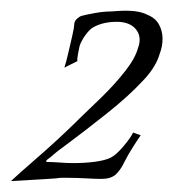

<svg xmlns="http://www.w3.org/2000/svg" viewBox="-26 -618 318 352"><path d="M-6 -286Q9 -300 43 -329.5Q77 -359 112 -393L120 -401Q138 -418 161 -440.5Q184 -463 203 -487Q222 -511 227 -530Q230 -538 230 -545Q230 -559 219 -568.5Q208 -578 188 -578Q163 -578 145 -568Q138 -564 130.5 -553.5Q123 -543 120 -534Q119 -529 117 -519Q115 -509 116 -506L92 -494Q95 -503 99 -520Q103 -537 106.5 -552.5Q110 -568 110 -572Q110 -579 115 -583.5Q120 -588 124 -589Q131 -591 147.5 -594Q164 -597 178 -597L192 -598Q227 -600 244 -591Q259 -585 265.5 -573Q272 -561 272 -547Q272 -533 267 -520Q263 -506 254.5 -493Q246 -480 235 -469Q210 -442 170.5 -410.5Q131 -379 96 -353Q79 -341 68 -331Q58 -324 58.5 -322.5Q59 -321 61 -321Q72 -321 84 -320Q96 -319 109 -319Q130 -319 148.5 -321.5Q167 -324 177 -329Q187 -334 200.5 -350Q214 -366 218 -375L232 -370Q231 -369 220 -352Q209 -335 202 -321Q195 -306 186 -298Q177 -290 160 -290Q150 -290 132 -291Q114 -292 98 -292Q92 -292 87 -292Q82 -292 77 -291Q77 -291 54 -289.5Q31 -288 -6 -286Z"/></svg>

Font: Italianno
Style: Regular
Weight: 400
Designer: Robert E. Leuschke
Foundry: Robert E. Leuschke
Version: Version 1.100; ttfautohint (v1.8.3)